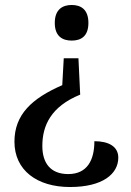

<svg xmlns="http://www.w3.org/2000/svg" viewBox="-20 -559 527 771"><path d="M268 -539C231 -539 200 -521 200 -467C200 -413 231 -396 268 -396C305 -396 335 -413 335 -467C335 -521 305 -539 268 -539ZM302 -179 295 -325H236L230 -217C108 -164 38 -99 38 10C38 125 129 192 261 192C393 192 455 139 455 74C455 29 416 8 359 8C359 83 331 140 254 140C182 140 150 95 150 27C150 -54 184 -131 302 -179Z"/></svg>

Font: Noto Serif Ethiopic Medium
Style: Regular
Weight: 500
Designer: Monotype Design Team
Foundry: Monotype Imaging Inc.
Version: Version 2.102